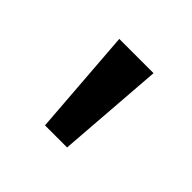

<svg xmlns="http://www.w3.org/2000/svg" viewBox="-78 -687 424 424"><g transform="rotate(45 134.5 -474.5)"><path d="M100 -349 81 -600H188L169 -349Z"/></g></svg>

Font: Aikya
Style: Bold
Weight: 700
Designer: Neelakash Kshetrimayum (Latin subset based on Merriweather by Eben Sorkin)
Foundry: Brand New Type
Version: Version 1.00 b005